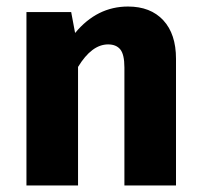

<svg xmlns="http://www.w3.org/2000/svg" viewBox="-20 -568 613 588"><path d="M372 -548Q441 -548 480 -506Q519 -464 519 -388V0H361V-361Q361 -401 348.5 -416.5Q336 -432 311 -432Q261 -432 219 -363V0H61V-531H198L210 -467Q277 -548 372 -548Z"/></svg>

Font: FiraGO
Style: Bold
Weight: 700
Designer: bBox Type
Foundry: bBox Type GmbH
Version: Version 1.001;PS 001.001;hotconv 1.0.88;makeotf.lib2.5.64775